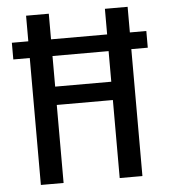

<svg xmlns="http://www.w3.org/2000/svg" viewBox="-52 -777 725 825"><g transform="rotate(-5 310.0 -365.0)"><path d="M91 0H189V-336.5H431V0H529V-547.5H600V-619.5H529V-730H431V-619.5H189V-730H91V-619.5H20V-547.5H91ZM189 -415.5V-547.5H431V-415.5Z"/></g></svg>

Font: FontWithASyntaxHighlighterNightOwl
Style: Regular
Weight: 400
Designer: Riley Cran & the Lettermatic Team
Foundry: Lettermatic
Version: Version 1.000 (FontWithASyntaxHighlighterNightOwl)